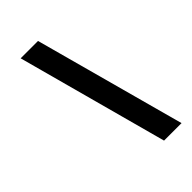

<svg xmlns="http://www.w3.org/2000/svg" viewBox="-251 -797 1013 1013"><g transform="rotate(-45 255.0 -291.0)"><path d="M342.5 130 114.5 -712H244L473 130Z"/></g></svg>

Font: Overpass ExtraBold
Style: Italic
Weight: 800
Italic angle: -10°
Designer: Delve Withrington, Dave Bailey, Thomas Jockin
Foundry: Delve Fonts LLC
Version: Version 4.000